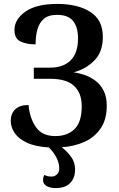

<svg xmlns="http://www.w3.org/2000/svg" viewBox="-20 -744 607 982"><path d="M265 218Q235 218 217.5 207Q200 196 200 177Q200 164 206 151Q213 154 222 156.5Q231 159 244 159Q259 159 271 148.5Q283 138 283 116Q283 92 270.5 65.5Q258 39 230 10Q160 6 117 -14.5Q74 -35 54.5 -64.5Q35 -94 35 -126Q35 -164 58.5 -185.5Q82 -207 126 -207Q132 -139 164 -93.5Q196 -48 263 -48Q324 -48 361 -83.5Q398 -119 398 -201Q398 -268 359 -304.5Q320 -341 237 -341H153V-398H235Q304 -398 341.5 -435.5Q379 -473 379 -547Q379 -605 354 -636.5Q329 -668 272 -668Q227 -668 203.5 -647Q180 -626 171 -592Q162 -558 162 -517Q117 -517 85.5 -531.5Q54 -546 54 -591Q54 -645 110 -684.5Q166 -724 273 -724Q378 -724 442 -683Q506 -642 506 -556Q506 -478 462 -434Q418 -390 356 -374Q382 -371 411.5 -361Q441 -351 467 -332Q493 -313 509.5 -281.5Q526 -250 526 -203Q526 -133 495 -87.5Q464 -42 412 -18.5Q360 5 296 9Q324 31 344 58.5Q364 86 364 123Q364 166 339 192Q314 218 265 218Z"/></svg>

Font: Noto Serif SemiCondensed SemiBold
Style: Regular
Weight: 600
Width: 4
Designer: Monotype Design Team
Foundry: Monotype Imaging Inc.
Version: Version 2.013; ttfautohint (v1.8.4.7-5d5b)